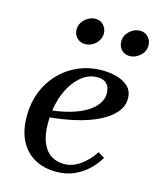

<svg xmlns="http://www.w3.org/2000/svg" viewBox="-106 -762 694 847"><g transform="rotate(15 240.5 -338.5)"><path d="M231 10Q175 10 133 -13Q91 -36 67 -81.5Q43 -127 43 -193Q43 -276 79 -339.5Q115 -403 176.5 -439Q238 -475 314 -475Q349 -475 381 -466Q413 -457 433.5 -437Q454 -417 454 -383Q454 -348 429 -319Q404 -290 359.5 -268Q315 -246 256 -232.5Q197 -219 129 -213V-245Q182 -250 224 -262Q266 -274 296 -292Q326 -310 342 -332.5Q358 -355 358 -381Q358 -409 343.5 -424.5Q329 -440 301 -440Q265 -440 235.5 -419Q206 -398 184.5 -362.5Q163 -327 152 -282.5Q141 -238 141 -190Q141 -134 156 -99Q171 -64 197 -48Q223 -32 255 -32Q295 -32 331 -58.5Q367 -85 390 -122L420 -104Q404 -76 377 -49.5Q350 -23 313.5 -6.5Q277 10 231 10ZM208 -567Q186 -567 171 -582.5Q156 -598 156 -620Q156 -639 166 -653.5Q176 -668 192 -677.5Q208 -687 225 -687Q248 -687 262.5 -671Q277 -655 277 -633Q277 -616 267.5 -600.5Q258 -585 242 -576Q226 -567 208 -567ZM412 -567Q389 -567 374.5 -582.5Q360 -598 360 -620Q360 -647 381 -667Q402 -687 429 -687Q452 -687 466.5 -671Q481 -655 481 -634Q481 -606 459.5 -586.5Q438 -567 412 -567Z"/></g></svg>

Font: Brygada 1918 Medium
Style: Italic
Weight: 500
Italic angle: -8°
Designer: Mateusz Machalski | Borys Kosmynka | Przemek Hoffer
Foundry: NIEPODLEGLA 2018
Version: Version 3.006